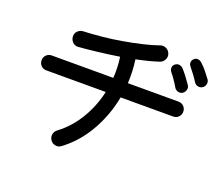

<svg xmlns="http://www.w3.org/2000/svg" viewBox="-122 -901 1244 1090"><g transform="rotate(20 500.0 -356.5)"><path d="M342 4Q327 16 308 13Q289 10 278 -5Q266 -21 269 -40Q272 -59 287 -70Q357 -122 404.5 -200.5Q452 -279 472 -370H113Q94 -370 81 -383Q68 -396 68 -415Q68 -434 81 -447Q94 -460 113 -460H485Q487 -491 486 -523Q485 -555 480 -586Q417 -576 353 -568.5Q289 -561 236 -557Q217 -556 203.5 -569.5Q190 -583 189 -602Q188 -622 201.5 -635.5Q215 -649 234 -650Q286 -652 346 -658Q406 -664 466 -674.5Q526 -685 579 -697.5Q632 -710 671 -724Q689 -731 706.5 -723Q724 -715 731 -697Q738 -679 729.5 -661.5Q721 -644 703 -637Q676 -628 641 -619Q606 -610 567 -602Q577 -530 573 -460H879Q898 -460 911 -447Q924 -434 924 -415Q924 -396 911 -383Q898 -370 879 -370H562Q540 -255 483.5 -157Q427 -59 342 4ZM981 -585Q969 -576 953.5 -579Q938 -582 930 -595Q918 -614 903.5 -633.5Q889 -653 875 -670Q866 -680 866.5 -693Q867 -706 878 -716Q889 -726 903 -723.5Q917 -721 927 -710Q941 -698 959 -676Q977 -654 990 -636Q999 -624 996 -608.5Q993 -593 981 -585ZM885 -516Q873 -508 858 -511.5Q843 -515 835 -528Q824 -547 810 -567.5Q796 -588 782 -605Q774 -616 775 -629Q776 -642 788 -651Q800 -660 813.5 -657.5Q827 -655 837 -644Q849 -631 866.5 -608Q884 -585 896 -567Q905 -554 901 -539Q897 -524 885 -516Z"/></g></svg>

Font: Zen Maru Gothic Medium
Style: Regular
Weight: 500
Designer: Yoshimichi Ohira
Foundry: Positype
Version: Version 1.001